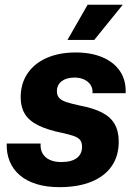

<svg xmlns="http://www.w3.org/2000/svg" viewBox="-20 -763 563 793"><path d="M225.7 10Q172.3 10 130.9 -2.7Q89.6 -15.4 61.6 -39.4Q33.7 -63.3 20.1 -96.6Q6.4 -129.9 7.7 -170.3H147.7Q146.1 -145.9 156.1 -128.8Q166 -111.7 185.8 -102.7Q205.6 -93.7 232.6 -93.7Q275.1 -93.7 297 -110.1Q318.9 -126.6 318.9 -157.1Q318.9 -174.7 310.7 -184.9Q302.6 -195 284.2 -201.4Q265.9 -207.9 235.7 -214.3Q174.3 -226.9 136.7 -245.9Q99.1 -264.9 82.3 -293.1Q65.4 -321.3 65.4 -360.9Q65.4 -417.7 93.7 -459.5Q122 -501.3 173.1 -523.8Q224.3 -546.3 292.7 -546.3Q356.9 -546.3 403.9 -526.1Q451 -505.9 476 -468.5Q501 -431.1 499 -378H362Q363.6 -398.1 354.1 -412.3Q344.7 -426.4 327.9 -434.5Q311 -442.6 287.6 -442.6Q254.4 -442.6 234.7 -427.6Q215 -412.7 215 -385.6Q215 -369.4 224.1 -358.9Q233.1 -348.3 254.2 -341.4Q275.3 -334.4 310 -327Q365 -316.7 400.5 -298.6Q436 -280.6 453.2 -251.1Q470.4 -221.6 470.4 -178Q470.4 -118.6 441.2 -76.6Q412 -34.6 357.1 -12.3Q302.1 10 225.7 10ZM258.7 -598.1 341.9 -743.4H487L369.3 -598.1Z"/></svg>

Font: Mona Sans ExtraLight
Style: Italic
Weight: 200
Italic angle: -11.6951°
Designer: Deni Anggara
Foundry: GitHub
Version: Version 2.000